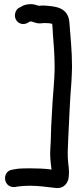

<svg xmlns="http://www.w3.org/2000/svg" viewBox="-20 -796 380 949"><path d="M204 -682C217 -682 229 -681 238 -678C240 -667 240 -649 241 -635C245 -581 250 -526 250 -467C250 -394 240 -318 237 -243C236 -218 234 -195 233 -171C231 -130 232 -99 229 -66C226 -29 230 6 234 37C234 39 235 40 235 42C198 37 161 36 127 36C101 36 73 36 50 41L39 43C-1 50 -5 102 23 121C35 130 50 129 57 128L67 126C81 124 106 122 127 122C169 122 211 128 255 133C297 138 320 106 320 72C320 70 321 64 321 56C321 41 319 24 317 8C313 -28 315 -62 317 -104C322 -203 325 -295 333 -391C334 -417 336 -440 336 -466C336 -547 328 -616 323 -685C317 -762 250 -764 207 -768C198 -769 189 -769 179 -768C177 -768 176 -767 174 -767L173 -768H170C164 -768 150 -778 123 -775C110 -774 97 -771 85 -763L75 -758C64 -753 57 -741 55 -730C49 -705 65 -682 87 -678C94 -677 106 -676 118 -684L127 -689C128 -690 128 -690 129 -690H130C135 -691 145 -686 161 -682C177 -678 196 -683 201 -682Z"/></svg>

Font: Stray Cat
Style: BlkCn
Weight: 900
Version: Version 1.0